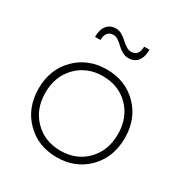

<svg xmlns="http://www.w3.org/2000/svg" viewBox="-169 -860 948 992"><g transform="rotate(30 305.0 -364.0)"><path d="M47.9 -261.2Q47.9 -375 120.8 -448.5Q193.8 -522 305.2 -522Q417 -522 489.5 -448.5Q562 -375 562 -261.2Q562 -146 489.5 -72.5Q417 1 305.2 1Q193.8 1 120.8 -72.8Q47.9 -146.5 47.9 -261.2ZM305.2 -38.1Q399.9 -38.1 460.4 -100.1Q521 -162.1 521 -259.8Q521 -357.9 460.4 -419.9Q399.9 -481.9 305.2 -481.9Q210.9 -481.9 149.9 -419.7Q88.9 -357.4 88.9 -259.8Q88.9 -162.1 149.9 -100.1Q210.9 -38.1 305.2 -38.1ZM167 -637.2Q167 -681.2 186.5 -705.1Q206.1 -729 241.2 -729Q258.3 -729 276.1 -718.8Q293.9 -708.5 306.9 -696Q319.8 -683.6 335.7 -673.3Q351.6 -663.1 365.2 -663.1Q388.2 -663.1 400.1 -678Q412.1 -692.9 412.1 -720.2H443.8Q443.8 -675.8 424.6 -651.9Q405.3 -627.9 370.1 -627.9Q350.6 -627.9 332.3 -638.2Q314 -648.4 302 -660.9Q290 -673.3 274.9 -683.6Q259.8 -693.8 246.1 -693.8Q223.1 -693.8 211.2 -679.2Q199.2 -664.6 199.2 -637.2Z"/></g></svg>

Font: Montserrat Ultra Light
Style: Regular
Weight: 200
Designer: Julieta Ulanovsky
Foundry: Julieta Ulanovsky
Version: Version 3.001;PS 003.001;hotconv 1.0.70;makeotf.lib2.5.58329